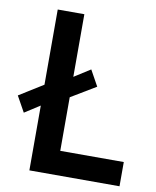

<svg xmlns="http://www.w3.org/2000/svg" viewBox="-88 -783 687 846"><g transform="rotate(10 256.0 -360.0)"><path d="M101.6 -290 33.2 -246.1 -5.9 -316.4 101.6 -383.3V-719.7H220.7V-439.5L293 -485.4L332 -415L220.7 -348.1V-108.4H504.9V0H101.6Z"/></g></svg>

Font: Reddit Sans Strawberry SemiBold
Style: Regular
Weight: 600
Designer: Stephen Hutchings
Foundry: Reddit
Version: Version 1.013